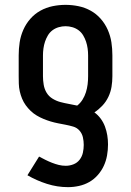

<svg xmlns="http://www.w3.org/2000/svg" viewBox="-20 -558 540 791"><path d="M260 213Q216 213 173.5 199.5Q131 186 93 164L141 87Q154 94 167 100.5Q180 107 194 112.5Q208 118 222 121.5Q236 125 251 125Q267 125 282.5 119Q298 113 308 100Q318 87 321.5 71Q325 55 325 39Q325 23 321.5 7.5Q318 -8 307.5 -20Q297 -32 281.5 -36.5Q266 -41 250.5 -44Q235 -47 219.5 -50Q204 -53 189 -57.5Q174 -62 159.5 -68Q145 -74 131.5 -82Q118 -90 106.5 -101Q95 -112 86 -124.5Q77 -137 71 -151.5Q65 -166 61.5 -181.5Q58 -197 57.5 -213Q57 -229 57 -244V-330Q57 -357 61 -383.5Q65 -410 76 -435Q87 -460 105 -480.5Q123 -501 146.5 -514Q170 -527 196.5 -532.5Q223 -538 250 -538Q277 -538 303.5 -532.5Q330 -527 353.5 -514Q377 -501 395 -480.5Q413 -460 424 -435Q435 -410 439 -383.5Q443 -357 443 -330V-244Q443 -222 439.5 -200.5Q436 -179 426.5 -159Q417 -139 402 -123Q387 -107 369 -95Q384 -84 395 -69Q406 -54 412.5 -36.5Q419 -19 422 -0.5Q425 18 425 37Q425 60 421 82.5Q417 105 407.5 125.5Q398 146 382.5 163.5Q367 181 347.5 192Q328 203 305.5 208Q283 213 260 213ZM298 -123Q311 -133 320 -147.5Q329 -162 334 -178Q339 -194 341 -210.5Q343 -227 343 -244V-330Q343 -344 341 -358.5Q339 -373 334.5 -386.5Q330 -400 322.5 -412.5Q315 -425 303.5 -433.5Q292 -442 278 -446Q264 -450 250 -450Q236 -450 222 -446Q208 -442 196.5 -433.5Q185 -425 177.5 -412.5Q170 -400 165.5 -386.5Q161 -373 159 -358.5Q157 -344 157 -330V-244Q157 -227 160 -209Q163 -191 172 -176Q181 -161 196.5 -151.5Q212 -142 229 -137.5Q246 -133 263 -130Q280 -127 298 -123Z"/></svg>

Font: Iosevka Slab Semibold
Style: Regular
Weight: 600
Monospace: yes
Designer: Belleve Invis
Foundry: Belleve Invis
Version: Version 11.1.1; ttfautohint (v1.8.3)